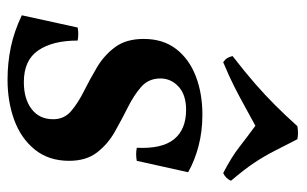

<svg xmlns="http://www.w3.org/2000/svg" viewBox="-160 -578 752 471"><g transform="rotate(90 215.5 -342.0)"><path d="M175 15Q134 15 95.5 7Q57 -1 17 -20L47 -157Q63 -160 79 -157Q79 -96 103 -60.5Q127 -25 181 -25Q222 -25 247 -44Q272 -63 272 -97Q272 -124 252 -141Q232 -158 203 -172.5Q174 -187 144.5 -204.5Q115 -222 95 -249Q75 -276 75 -319Q75 -367 100 -399Q125 -431 167 -447Q209 -463 261 -463Q302 -463 338 -453.5Q374 -444 402 -428L374 -302Q358 -299 342 -302Q345 -364 321 -393.5Q297 -423 249 -423Q212 -423 192 -404.5Q172 -386 172 -360Q172 -331 192.5 -313Q213 -295 243 -280Q273 -265 303 -248Q333 -231 353.5 -204.5Q374 -178 374 -136Q374 -86 346.5 -52Q319 -18 274 -1.5Q229 15 175 15ZM132 -514Q125 -519 122 -524Q119 -529 117 -537Q157 -568 185 -592.5Q213 -617 237.5 -641.5Q262 -666 289 -696Q306 -699 321 -696Q338 -663 350.5 -638.5Q363 -614 379 -590Q395 -566 423 -533Q417 -520 404 -514Q364 -535 341 -553Q318 -571 288 -593Q262 -579 239.5 -566.5Q217 -554 192.5 -541.5Q168 -529 132 -514Z"/></g></svg>

Font: Poltawski Nowy Medium
Style: Italic
Weight: 500
Italic angle: -12°
Version: Version 1.001;gftools[0.9.25]